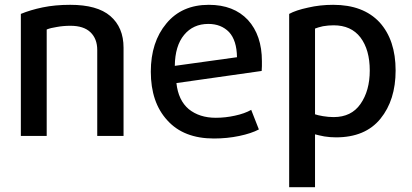

<svg xmlns="http://www.w3.org/2000/svg" viewBox="-20 -570 1727 805"><path d="M498 0Q498 -92.8 498 -370.1Q498 -455.1 442.4 -502.9Q387.7 -549.8 274.4 -549.8Q210.9 -549.8 159.2 -539.1Q107.4 -528.3 67.4 -511.7Q67.4 -341.8 67.4 0Q94.7 0 175.8 0Q175.8 -111.3 175.8 -446.3Q192.4 -453.1 218.8 -457Q245.1 -461.9 275.4 -461.9Q331.1 -461.9 359.4 -434.6Q387.7 -407.2 387.7 -360.4Q387.7 -240.2 387.7 0Q415 0 498 0Z M1078.1 -313.5Q1078.1 -421.9 1019.5 -486.3Q960 -549.8 855.5 -549.8Q742.2 -549.8 677.7 -471.7Q612.3 -393.6 612.3 -269.5Q612.3 -140.6 681.6 -65.4Q750 10.7 877 10.7Q932.6 10.7 983.4 0Q1034.2 -10.7 1065.4 -27.3Q1054.7 -54.7 1033.2 -109.4Q1005.9 -93.8 964.8 -85Q924.8 -76.2 884.8 -76.2Q816.4 -76.2 771.5 -112.3Q727.5 -149.4 719.7 -221.7Q838.9 -238.3 1077.1 -272.5Q1078.1 -282.2 1078.1 -293Q1078.1 -303.7 1078.1 -313.5ZM973.6 -330.1Q908.2 -321.3 712.9 -293.9Q713.9 -377.9 752 -423.8Q790 -469.7 853.5 -469.7Q907.2 -469.7 940.4 -435.5Q972.7 -400.4 973.6 -330.1Z M1638.7 -274.4Q1638.7 -402.3 1571.3 -476.6Q1502.9 -549.8 1377 -549.8Q1321.3 -549.8 1271.5 -538.1Q1220.7 -527.3 1192.4 -511.7Q1192.4 -269.5 1192.4 214.8Q1219.7 214.8 1300.8 214.8Q1300.8 159.2 1300.8 -6.8Q1314.5 -2.9 1339.8 2Q1364.3 5.9 1388.7 5.9Q1511.7 5.9 1575.2 -72.3Q1638.7 -150.4 1638.7 -274.4ZM1530.3 -274.4Q1530.3 -189.5 1491.2 -133.8Q1453.1 -79.1 1378.9 -79.1Q1357.4 -79.1 1334 -83Q1311.5 -86.9 1300.8 -90.8Q1300.8 -210.9 1300.8 -450.2Q1312.5 -455.1 1334 -460Q1356.4 -463.9 1378.9 -463.9Q1452.1 -463.9 1491.2 -413.1Q1530.3 -361.3 1530.3 -274.4Z"/></svg>

Font: DaxlinePro-Medium
Style: Medium
Weight: 400
Designer: Hans Reichel
Version: Version 7.502; 2006